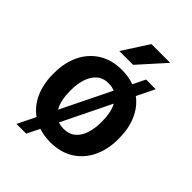

<svg xmlns="http://www.w3.org/2000/svg" viewBox="-234 -856 1032 1032"><g transform="rotate(45 282.0 -340.0)"><path d="M35.2 -258.8V-269Q35.2 -346.2 64.2 -407Q93.3 -467.8 148.7 -502.9Q204.1 -538.1 282.2 -538.1Q332.5 -538.1 375.5 -522.5L409.7 -592.8H483.4L433.6 -491.2Q481 -455.6 505.9 -397.7Q530.8 -339.8 530.8 -269V-258.8Q530.8 -182.1 501.7 -121.3Q472.7 -60.5 417.2 -25.4Q361.8 9.8 283.2 9.8Q235.8 9.8 195.3 -3.9L159.7 68.4H85.9L136.2 -34.2Q86.9 -69.3 61 -127.9Q35.2 -186.5 35.2 -258.8ZM164.1 -269V-258.8Q164.1 -225.6 170.2 -196Q176.3 -166.5 189.9 -144L328.6 -427.2Q307.6 -436.5 282.2 -436.5Q240.7 -436.5 214.6 -413.3Q188.5 -390.1 176.3 -352.1Q164.1 -314 164.1 -269ZM401.9 -269Q401.9 -299.8 396.2 -328.1Q390.6 -356.4 378.4 -378.4L241.7 -99.1Q260.3 -91.8 283.2 -91.8Q325.2 -91.8 351.3 -114.5Q377.4 -137.2 389.6 -175Q401.9 -212.9 401.9 -258.8ZM199.7 -599.6 295.4 -748H438L304.7 -599.6Z"/></g></svg>

Font: Vazirmatn RD UI FD SemiBold
Style: Regular
Weight: 600
Designer: Saber Rastikerdar
Foundry: Saber Rastikerdar
Version: Version 33.003